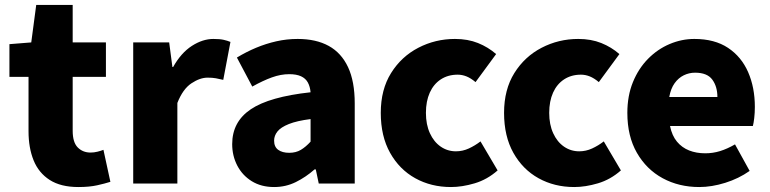

<svg xmlns="http://www.w3.org/2000/svg" viewBox="-20 -740 3105 774"><path d="M296 14Q225 14 180.5 -14.5Q136 -43 115.5 -93.5Q95 -144 95 -211V-430H18V-562L106 -569L126 -720H273V-569H407V-430H273V-213Q273 -166 293.5 -145.5Q314 -125 345 -125Q359 -125 373 -128.5Q387 -132 397 -136L425 -7Q403 0 371.5 7Q340 14 296 14Z M517 0V-569H662L675 -470H678Q710 -527 753.5 -555Q797 -583 840 -583Q866 -583 881.5 -579.5Q897 -576 909 -571L880 -418Q864 -422 850 -424.5Q836 -427 817 -427Q786 -427 751.5 -404Q717 -381 695 -325V0Z M1085 14Q1033 14 995 -9.5Q957 -33 936.5 -72.5Q916 -112 916 -159Q916 -249 991 -299.5Q1066 -350 1232 -368Q1230 -391 1221 -407.5Q1212 -424 1193.5 -432.5Q1175 -441 1146 -441Q1112 -441 1076 -428Q1040 -415 997 -391L935 -508Q973 -531 1012.5 -547.5Q1052 -564 1094 -573.5Q1136 -583 1180 -583Q1254 -583 1305 -555Q1356 -527 1383 -469.5Q1410 -412 1410 -323V0H1265L1253 -57H1248Q1213 -26 1172.5 -6Q1132 14 1085 14ZM1146 -124Q1173 -124 1193 -136Q1213 -148 1232 -169V-260Q1177 -253 1144.5 -240Q1112 -227 1098.5 -210Q1085 -193 1085 -173Q1085 -148 1101.5 -136Q1118 -124 1146 -124Z M1798 14Q1718 14 1654 -21.5Q1590 -57 1552.5 -124Q1515 -191 1515 -285Q1515 -379 1556.5 -445.5Q1598 -512 1666.5 -547.5Q1735 -583 1814 -583Q1866 -583 1907 -566.5Q1948 -550 1980 -522L1897 -409Q1878 -425 1860.5 -432Q1843 -439 1825 -439Q1786 -439 1757 -420Q1728 -401 1712.5 -366.5Q1697 -332 1697 -285Q1697 -238 1713 -203Q1729 -168 1756.5 -149Q1784 -130 1818 -130Q1845 -130 1870 -141.5Q1895 -153 1917 -170L1986 -53Q1944 -16 1893.5 -1Q1843 14 1798 14Z M2295 14Q2215 14 2151 -21.5Q2087 -57 2049.5 -124Q2012 -191 2012 -285Q2012 -379 2053.5 -445.5Q2095 -512 2163.5 -547.5Q2232 -583 2311 -583Q2363 -583 2404 -566.5Q2445 -550 2477 -522L2394 -409Q2375 -425 2357.5 -432Q2340 -439 2322 -439Q2283 -439 2254 -420Q2225 -401 2209.5 -366.5Q2194 -332 2194 -285Q2194 -238 2210 -203Q2226 -168 2253.5 -149Q2281 -130 2315 -130Q2342 -130 2367 -141.5Q2392 -153 2414 -170L2483 -53Q2441 -16 2390.5 -1Q2340 14 2295 14Z M2799 14Q2717 14 2651.5 -21.5Q2586 -57 2547.5 -124Q2509 -191 2509 -285Q2509 -354 2531.5 -409Q2554 -464 2592.5 -503Q2631 -542 2679.5 -562.5Q2728 -583 2779 -583Q2861 -583 2915 -547Q2969 -511 2996 -449Q3023 -387 3023 -309Q3023 -285 3020.5 -264Q3018 -243 3015 -232H2681Q2689 -193 2709 -169Q2729 -145 2758 -133.5Q2787 -122 2823 -122Q2854 -122 2883 -131Q2912 -140 2943 -158L3002 -51Q2958 -20 2903.5 -3Q2849 14 2799 14ZM2678 -349H2872Q2872 -391 2851.5 -419Q2831 -447 2782 -447Q2758 -447 2736.5 -436.5Q2715 -426 2699.5 -404.5Q2684 -383 2678 -349Z"/></svg>

Font: Noto Sans SC Black
Style: Regular
Weight: 900
Designer: Ryoko NISHIZUKA  (kana, bopomofo & ideographs); Paul D. Hunt (Latin, Greek & Cyrillic); Sandoll Communications , Soo-you
Foundry: Adobe
Version: Version 2.004-H2;hotconv 1.0.118;makeotfexe 2.5.65603